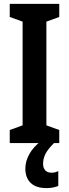

<svg xmlns="http://www.w3.org/2000/svg" viewBox="-20 -734 355 985"><path d="M284 0H30V-67L96 -91V-623L30 -647V-714H284V-647L218 -623V-91L284 -67ZM201 107Q201 127 212 139.5Q223 152 244 152Q256 152 264 149.5Q272 147 279 144V220Q269 224 254 227.5Q239 231 219 231Q165 231 137.5 204.5Q110 178 110 130Q110 94 130.5 56.5Q151 19 195 -14L257 0Q224 33 212.5 57Q201 81 201 107Z"/></svg>

Font: Noto Sans Bengali ExtraCondensed SemiBold
Style: Regular
Weight: 600
Width: 2
Designer: Joana Ranito - Universal Thirst; Jelle Bosma - Monotype Design Team
Foundry: Universal Thirst ehf.
Version: Version 3.000; ttfautohint (v1.8.4.7-5d5b)